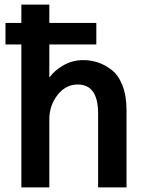

<svg xmlns="http://www.w3.org/2000/svg" viewBox="-20 -818 633 838"><path d="M3.9 -624V-717.8H73.2V-797.9H195.3V-717.8H400.4V-624H195.3V-480.5H196.3Q217.8 -510.7 257.3 -533.2Q296.9 -555.7 342.8 -555.7Q376 -555.7 406.2 -545.9Q436.5 -536.1 466.3 -513.7Q496.1 -491.2 514.2 -445.8Q532.2 -400.4 532.2 -336.9V0H408.2V-322.3Q408.2 -449.2 319.3 -449.2Q266.6 -449.2 231 -403.3Q195.3 -357.4 195.3 -296.9V0H73.2V-624Z"/></svg>

Font: Gothic A1
Style: Bold
Weight: 700
Version: Version 2.50